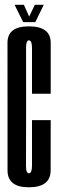

<svg xmlns="http://www.w3.org/2000/svg" viewBox="-20 -792 248 816"><path d="M102.5 4Q195 4 195.2 -67.8Q195.5 -139.5 195.5 -281.5H116Q116 -123 116 -89.2Q116 -55.5 103 -55.5Q90 -55.5 90.5 -89Q91 -122.5 91 -339.5Q91 -556 90.8 -588.2Q90.5 -620.5 103 -620.5Q116 -620.5 116 -587.8Q116 -555 116 -393.5H195.5Q195.5 -540 195.5 -610Q195.5 -680 102.5 -680Q11.5 -680 11.8 -609.8Q12 -539.5 12 -339.5Q12 -140 12 -68Q12 4 102.5 4ZM78.5 -698H130L166 -771.5H128L104 -721.5L81.5 -771.5H42Z"/></svg>

Font: Anybody UltraCondensed
Style: Regular
Weight: 400
Width: 1
Version: Version 1.113;gftools[0.9.25]